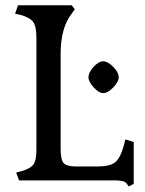

<svg xmlns="http://www.w3.org/2000/svg" viewBox="-20 -670 537 713"><path d="M420.9 -382.8Q420.9 -401.4 400.4 -421.9Q379.9 -442.4 363.3 -442.4Q346.7 -442.4 327.6 -421.9Q308.6 -401.4 308.6 -382.8Q308.6 -366.2 328.1 -345.2Q347.7 -324.2 363.3 -324.2Q379.9 -324.2 400.4 -345.2Q420.9 -366.2 420.9 -382.8ZM476.6 12.7V-142.6L445.3 -152.3L440.4 -131.8Q427.7 -84 408.2 -67.9Q388.7 -51.8 341.8 -51.8H262.7Q227.5 -51.8 216.3 -64.5Q205.1 -77.1 205.1 -120.1V-468.8Q205.1 -566.4 246.1 -619.1L257.8 -635.7L246.1 -650.4H46.9L36.1 -619.1L57.6 -614.3Q91.8 -604.5 103.5 -587.9Q115.2 -571.3 115.2 -530.3V-114.3Q115.2 -74.2 104 -59.1Q92.8 -43.9 59.6 -34.2L40 -29.3L50.8 0H412.1Q442.4 0 451.2 12.7L458 22.5Z"/></svg>

Font: Kurale
Style: Regular
Weight: 400
Version: 1.0; ttfautohint (v1.3)